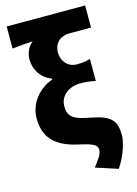

<svg xmlns="http://www.w3.org/2000/svg" viewBox="-146 -877 836 1168"><g transform="rotate(-15 271.5 -292.5)"><path d="M452 214C502 139 523 61 523 22C523 -67 496 -106 373 -130C272 -149 230 -165 230 -239C230 -304 286 -349 360 -349C391 -349 420 -347 455 -338V-477C423 -468 403 -466 370 -466C311 -466 277 -515 277 -564C277 -623 316 -660 376 -660H511V-799H17V-660C79 -667 106 -669 147 -671C115 -647 99 -606 99 -570C99 -503 136 -446 202 -421V-416C118 -387 48 -308 48 -211C48 -68 142 -16 260 9C343 28 367 40 367 70C367 100 345 126 313 169Z"/></g></svg>

Font: Noto Sans CJK TC Black
Style: Regular
Weight: 900
Designer: Ryoko NISHIZUKA 西塚涼子 (kana, bopomofo & ideographs); Paul D. Hunt (Latin, Greek & Cyrillic); Sandoll Communications 산돌커뮤니
Foundry: Adobe
Version: Version 2.004;hotconv 1.0.118;makeotfexe 2.5.65603